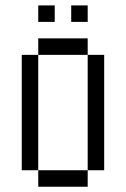

<svg xmlns="http://www.w3.org/2000/svg" viewBox="-20 -708 478 728"><path d="M312.5 -500H375V-62.5H312.5ZM125 -62.5H312.5V0H125ZM62.5 -500H125V-62.5H62.5ZM125 -562.5H312.5V-500H125ZM125 -687.5H187.5V-625H125ZM250 -687.5H312.5V-625H250Z"/></svg>

Font: Pixel Operator SC
Style: Regular
Weight: 400
Designer: Jayvee Enaguas (GrandChaos9000)
Foundry: The Grandoplex Project
Version: Version 1.4.1 (September 5, 2015)